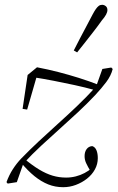

<svg xmlns="http://www.w3.org/2000/svg" viewBox="-20 -756 489 799"><path d="M243 23Q210 23 181 11.5Q152 0 124 -22.5Q96 -45 66 -81L79 -97Q114 -68 143 -50.5Q172 -33 199 -25Q226 -17 255 -17Q276 -17 295.5 -22Q315 -27 332 -36Q349 -45 363 -57L366 -45L358 -41Q345 -63 338.5 -77Q332 -91 332 -106Q332 -124 340.5 -135.5Q349 -147 364 -148Q376 -144 381.5 -130.5Q387 -117 387 -98Q387 -73 375 -51Q363 -29 342 -12.5Q321 4 295.5 13.5Q270 23 243 23ZM50 2 12 8 7 2Q18 -28 33.5 -52Q49 -76 68 -96Q104 -133 141.5 -168Q179 -203 219 -239Q259 -275 299.5 -313.5Q340 -352 380 -396L406 -469L443 -475L449 -469Q442 -441 422.5 -415Q403 -389 376 -360Q342 -324 305.5 -290Q269 -256 230.5 -221.5Q192 -187 153 -151Q114 -115 77 -75ZM74 -303 95 -444 134 -476Q181 -467 223.5 -456Q266 -445 307.5 -432Q349 -419 393 -402L379 -380Q332 -393 290 -402Q248 -411 205 -419.5Q162 -428 110 -436L138 -456L93 -300ZM287 -546Q300 -571 313.5 -597.5Q327 -624 341 -649.5Q355 -675 366 -697Q373 -710 379 -718.5Q385 -727 391 -731.5Q397 -736 405 -736Q413 -736 420 -730.5Q427 -725 427 -714Q427 -706 421.5 -695.5Q416 -685 403 -670Q389 -650 371.5 -627.5Q354 -605 336 -582Q318 -559 301 -538Z"/></svg>

Font: Source Serif 4 36pt Light
Style: Italic
Weight: 300
Italic angle: -12°
Designer: Frank Grießhammer
Foundry: Adobe Systems Incorporated
Version: Version 4.004;hotconv 1.0.116;makeotfexe 2.5.65601